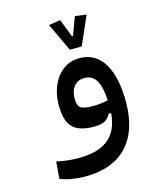

<svg xmlns="http://www.w3.org/2000/svg" viewBox="-117 -648 821 969"><g transform="rotate(-15 293.0 -163.5)"><path d="M208 234.4C400.4 234.4 503.4 122.6 503.4 -76.7C503.4 -245.1 447.3 -350.6 332 -350.6C233.9 -350.6 171.4 -258.3 171.4 -149.9C171.4 -47.9 203.1 2.9 316.9 2.9C368.7 2.9 388.7 -12.7 403.3 -41.5H416.5C406.2 90.8 323.2 135.7 199.2 135.7C155.3 135.7 123.5 130.9 85.4 123L78.1 211.9C111.8 226.1 161.6 234.4 208 234.4ZM416.5 -107.9C389.2 -102.1 366.7 -99.1 338.4 -99.1C272.5 -99.1 257.3 -111.3 257.3 -160.2C257.3 -212.4 285.6 -247.1 330.6 -247.1C383.8 -247.1 411.1 -207 416.5 -107.9ZM297.9 -404.3H359.9L425.8 -553.7L366.2 -561L331.1 -466.3H326.2L289.1 -561L228.5 -551.3Z"/></g></svg>

Font: CaskaydiaCove Nerd Font
Style: Regular
Weight: 400
Designer: Aaron Bell
Foundry: Saja Typeworks
Version: Version 2111.1;Nerd Fonts 2.3.3